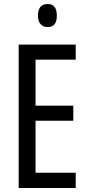

<svg xmlns="http://www.w3.org/2000/svg" viewBox="-20 -936 442 956"><path d="M357 0H73V-714H357V-639H157V-410H345V-335H157V-76H357ZM217 -916Q263 -916 263 -858Q263 -801 217 -801Q195 -801 182 -816Q169 -831 169 -858Q169 -916 217 -916Z"/></svg>

Font: Noto Sans Lao ExtraCondensed
Style: Regular
Weight: 400
Width: 2
Designer: Monotype Design Team
Foundry: Monotype Imaging Inc.
Version: Version 2.004; ttfautohint (v1.8.4.7-5d5b)